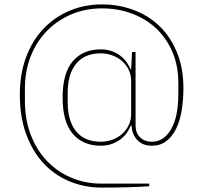

<svg xmlns="http://www.w3.org/2000/svg" viewBox="-20 -730 922 871"><path d="M441 121Q364 121 296 93Q228 65 178 11.5Q128 -42 99 -120.5Q70 -199 70 -300Q70 -395 98.5 -471Q127 -547 177.5 -600Q228 -653 296 -681.5Q364 -710 443 -710Q518 -710 585.5 -685Q653 -660 703 -612Q753 -564 782.5 -493Q812 -422 812 -330Q812 -276 804 -228Q796 -180 778.5 -145Q761 -110 734 -89.5Q707 -69 669 -69Q627 -69 603 -94.5Q579 -120 577 -160H573Q567 -145 556 -128.5Q545 -112 528 -99Q511 -86 488.5 -77.5Q466 -69 437 -69Q356 -69 310 -123Q264 -177 264 -288Q264 -398 310 -452Q356 -506 437 -506Q466 -506 488.5 -497.5Q511 -489 527.5 -476Q544 -463 555 -447Q566 -431 572 -416H575L579 -494H595V-160Q595 -127 615.5 -107Q636 -87 669 -87Q723 -87 756 -143.5Q789 -200 789 -304V-354Q789 -431 762.5 -493.5Q736 -556 689.5 -600Q643 -644 579.5 -668Q516 -692 443 -692Q368 -692 304 -665Q240 -638 193 -590Q146 -542 119.5 -475Q93 -408 93 -328V-273Q93 -189 119 -120Q145 -51 191.5 -1.5Q238 48 302 75.5Q366 103 441 103H657V115Q613 118 555.5 119.5Q498 121 441 121ZM437 -87Q464 -87 489 -96Q514 -105 533 -121.5Q552 -138 563.5 -161.5Q575 -185 575 -214V-362Q575 -391 563.5 -414Q552 -437 533 -453.5Q514 -470 489 -479Q464 -488 437 -488Q364 -488 325.5 -441Q287 -394 287 -309V-266Q287 -181 325.5 -134Q364 -87 437 -87Z"/></svg>

Font: IBM Plex Serif Thin
Style: Regular
Weight: 100
Designer: Mike Abbink, Paul van der Laan, Pieter van Rosmalen
Foundry: Bold Monday
Version: Version 3.001